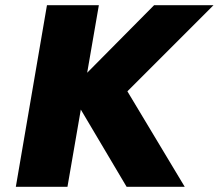

<svg xmlns="http://www.w3.org/2000/svg" viewBox="-20 -720 843 740"><path d="M161 -700 41 0H240L361 -700ZM574 -700 248 -371 468 0H692L471 -368L803 -700Z"/></svg>

Font: Jost ExtraBold
Style: Italic
Weight: 800
Italic angle: -5°
Version: Version 3.710